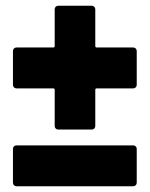

<svg xmlns="http://www.w3.org/2000/svg" viewBox="-20 -647 521 667"><path d="M443 -482Q448 -482 451.5 -478.5Q455 -475 455 -470V-352Q455 -347 451.5 -343.5Q448 -340 443 -340H316Q311 -340 311 -335V-209Q311 -204 307.5 -200.5Q304 -197 299 -197H182Q177 -197 173.5 -200.5Q170 -204 170 -209V-335Q170 -340 165 -340H37Q32 -340 28.5 -343.5Q25 -347 25 -352V-470Q25 -475 28.5 -478.5Q32 -482 37 -482H165Q170 -482 170 -487V-615Q170 -620 173.5 -623.5Q177 -627 182 -627H299Q304 -627 307.5 -623.5Q311 -620 311 -615V-487Q311 -482 316 -482ZM37 0Q32 0 28.5 -3.5Q25 -7 25 -12V-130Q25 -135 28.5 -138.5Q32 -142 37 -142H443Q448 -142 451.5 -138.5Q455 -135 455 -130V-12Q455 -7 451.5 -3.5Q448 0 443 0Z"/></svg>

Font: LinhAnh ExtBd
Style: Regular
Weight: 800
Designer: Jeremy Tribby
Foundry: Tribby Type
Version: Version 1.408